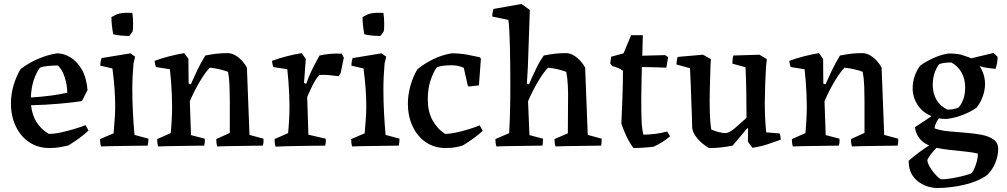

<svg xmlns="http://www.w3.org/2000/svg" viewBox="-20 -732 5061 965"><path d="M229 12Q170 12 126.5 -17.5Q83 -47 59 -98Q35 -149 35 -211Q35 -261 49 -306Q63 -351 83 -384Q118 -412 166.5 -434Q215 -456 267 -464Q299 -464 332 -445Q365 -426 389.5 -385.5Q414 -345 420 -280L392 -224Q348 -217 280.5 -211Q213 -205 136 -203Q146 -107 225 -59Q253 -59 287 -66.5Q321 -74 354 -84Q387 -94 410 -103L425 -76Q405 -57 379 -38Q353 -19 324 -1Q312 2 286.5 7Q261 12 229 12ZM135 -242Q245 -249 318 -266Q318 -304 305.5 -343Q293 -382 271 -403Q250 -403 222 -400.5Q194 -398 181 -392Q163 -369 150 -330.5Q137 -292 135 -242Z M488 4Q485 -5 484 -14Q483 -23 483 -33L551 -62Q553 -92 556 -128Q559 -164 559 -194Q559 -240 555.5 -288Q552 -336 545 -388L484 -402Q484 -420 490 -440L636 -464L659 -447L651 -413Q648 -380 646.5 -347.5Q645 -315 645 -282Q645 -226 648 -167.5Q651 -109 656 -54L726 -35Q726 -27 725 -17.5Q724 -8 722 0Q706 0 674.5 0.5Q643 1 607 1.5Q571 2 538.5 2.5Q506 3 488 4ZM549 -560Q545 -580 542.5 -603.5Q540 -627 540 -646Q548 -651 559.5 -656.5Q571 -662 580 -664Q593 -667 610.5 -667.5Q628 -668 645 -667Q649 -642 649 -614Q649 -586 647 -576Q647 -574 638.5 -562.5Q630 -551 628 -551Q616 -551 590.5 -553Q565 -555 549 -560Z M775 4Q772 -5 771 -14.5Q770 -24 770 -33L838 -63Q841 -92 843 -129Q845 -166 845 -199Q845 -225 843.5 -258.5Q842 -292 839.5 -325Q837 -358 834 -384L764 -395Q761 -402 759.5 -410Q758 -418 757 -426Q792 -439 830.5 -449Q869 -459 906 -465L927 -436L928 -312L939 -308Q954 -342 971 -378Q988 -414 1012 -453Q1043 -459 1068 -462Q1093 -465 1124 -465Q1144 -465 1163.5 -453.5Q1183 -442 1198 -425Q1213 -408 1221 -392Q1224 -307 1227.5 -222.5Q1231 -138 1234 -54L1304 -35Q1306 -17 1301 0Q1285 0 1255 0.5Q1225 1 1189 1.5Q1153 2 1121.5 2.5Q1090 3 1072 4Q1069 -5 1068 -14.5Q1067 -24 1067 -33L1135 -64V-229Q1135 -262 1133.5 -301.5Q1132 -341 1126 -371Q1108 -378 1084.5 -383.5Q1061 -389 1035 -392Q1015 -373 986.5 -326Q958 -279 934 -223L940 -53L1009 -35Q1011 -17 1006 0Q991 0 960 0.5Q929 1 892.5 1.5Q856 2 824 2.5Q792 3 775 4Z M1365 5Q1362 -5 1361 -14Q1360 -23 1360 -33L1428 -63Q1431 -92 1433 -129Q1435 -166 1435 -199Q1435 -225 1433.5 -258.5Q1432 -292 1429.5 -325Q1427 -358 1424 -384L1354 -395Q1351 -402 1349.5 -410Q1348 -418 1347 -426Q1382 -439 1420.5 -449Q1459 -459 1496 -465L1517 -436L1508 -315L1519 -311Q1532 -348 1549 -383Q1566 -418 1586 -453Q1612 -459 1641.5 -461.5Q1671 -464 1698 -462L1708 -442L1692 -364L1682 -349Q1659 -352 1633.5 -354.5Q1608 -357 1585 -355Q1566 -334 1551 -303.5Q1536 -273 1524 -244L1530 -55L1617 -35Q1619 -17 1614 0Q1597 0 1563.5 0.5Q1530 1 1491.5 1.5Q1453 2 1418.5 3Q1384 4 1365 5Z M1750 4Q1747 -5 1746 -14Q1745 -23 1745 -33L1813 -62Q1815 -92 1818 -128Q1821 -164 1821 -194Q1821 -240 1817.5 -288Q1814 -336 1807 -388L1746 -402Q1746 -420 1752 -440L1898 -464L1921 -447L1913 -413Q1910 -380 1908.5 -347.5Q1907 -315 1907 -282Q1907 -226 1910 -167.5Q1913 -109 1918 -54L1988 -35Q1988 -27 1987 -17.5Q1986 -8 1984 0Q1968 0 1936.5 0.5Q1905 1 1869 1.5Q1833 2 1800.5 2.5Q1768 3 1750 4ZM1811 -560Q1807 -580 1804.5 -603.5Q1802 -627 1802 -646Q1810 -651 1821.5 -656.5Q1833 -662 1842 -664Q1855 -667 1872.5 -667.5Q1890 -668 1907 -667Q1911 -642 1911 -614Q1911 -586 1909 -576Q1909 -574 1900.5 -562.5Q1892 -551 1890 -551Q1878 -551 1852.5 -553Q1827 -555 1811 -560Z M2220 12Q2163 12 2120 -17.5Q2077 -47 2053.5 -98Q2030 -149 2030 -211Q2030 -255 2043 -301.5Q2056 -348 2078 -384Q2112 -412 2156.5 -434Q2201 -456 2250 -464Q2292 -464 2332 -456.5Q2372 -449 2393 -444L2397 -435L2387 -303L2336 -297L2331 -302L2311 -391Q2296 -398 2281.5 -401Q2267 -404 2247 -404Q2226 -404 2207 -401.5Q2188 -399 2176 -394Q2158 -370 2144 -328.5Q2130 -287 2130 -231Q2130 -172 2153.5 -128.5Q2177 -85 2217 -59Q2239 -59 2270.5 -65.5Q2302 -72 2334.5 -82Q2367 -92 2391 -102L2406 -74Q2386 -56 2360.5 -37Q2335 -18 2306 -1Q2298 2 2274.5 7Q2251 12 2220 12Z M2475 4Q2472 -5 2471 -14Q2470 -23 2470 -33L2539 -63Q2541 -96 2542.5 -138.5Q2544 -181 2544.5 -225Q2545 -269 2545 -307Q2545 -348 2544.5 -396.5Q2544 -445 2543 -492Q2542 -539 2540 -576Q2538 -613 2535 -632L2454 -649Q2454 -660 2456 -670Q2458 -680 2460 -687L2601 -712L2643 -682L2633 -392L2628 -312L2639 -308Q2643 -319 2654 -343.5Q2665 -368 2680 -398Q2695 -428 2713 -453Q2743 -459 2768 -462Q2793 -465 2824 -465Q2844 -465 2863.5 -453.5Q2883 -442 2898 -425Q2913 -408 2921 -392Q2924 -307 2927.5 -222.5Q2931 -138 2934 -54L3004 -35Q3004 -27 3003.5 -17.5Q3003 -8 3001 0Q2986 0 2955 0.5Q2924 1 2888 1.5Q2852 2 2820.5 2.5Q2789 3 2772 4Q2769 -5 2768 -14.5Q2767 -24 2767 -33L2834 -62L2835 -229Q2836 -262 2834 -301.5Q2832 -341 2826 -371Q2808 -378 2784.5 -383.5Q2761 -389 2735 -392Q2715 -373 2686.5 -326Q2658 -279 2634 -223L2641 -53L2709 -35Q2709 -27 2708.5 -17.5Q2708 -8 2706 0Q2690 0 2659 0.5Q2628 1 2592 1.5Q2556 2 2524.5 2.5Q2493 3 2475 4Z M3164 12Q3146 -11 3130 -44Q3114 -77 3103 -111Q3106 -178 3108.5 -244Q3111 -310 3111 -376Q3102 -384 3086.5 -390.5Q3071 -397 3057 -400L3047 -413L3052 -447L3114 -464L3152 -555H3211L3208 -452L3323 -455L3338 -445L3329 -392Q3319 -392 3295.5 -393Q3272 -394 3247 -394.5Q3222 -395 3206 -395Q3205 -363 3204.5 -328.5Q3204 -294 3203.5 -267Q3203 -240 3203 -232Q3203 -173 3204.5 -129Q3206 -85 3214 -55Q3248 -56 3276 -59.5Q3304 -63 3333 -71L3348 -47Q3310 -15 3266 5Q3244 8 3216 10Q3188 12 3164 12Z M3543 12Q3527 3 3508 -13Q3489 -29 3475 -49.5Q3461 -70 3459 -90Q3459 -111 3457.5 -147Q3456 -183 3454.5 -225.5Q3453 -268 3451.5 -311Q3450 -354 3448 -389L3380 -408Q3380 -427 3386 -446L3513 -457L3553 -435L3551 -403Q3549 -342 3547.5 -281Q3546 -220 3547.5 -168Q3549 -116 3555 -81Q3575 -72 3595 -67.5Q3615 -63 3630 -63Q3651 -68 3675.5 -89.5Q3700 -111 3732 -140Q3732 -205 3731 -267Q3730 -329 3727 -394L3661 -412Q3661 -422 3662 -432Q3663 -442 3666 -453L3797 -457L3834 -435L3830 -396Q3825 -310 3824 -227.5Q3823 -145 3831 -67L3899 -61Q3904 -45 3904 -30Q3874 -19 3839.5 -7.5Q3805 4 3762 11L3739 -20L3740 -83L3737 -89Q3718 -66 3699.5 -44.5Q3681 -23 3662 0Q3636 5 3608.5 8.5Q3581 12 3543 12Z M3965 4Q3962 -5 3961 -14.5Q3960 -24 3960 -33L4028 -63Q4031 -92 4033 -129Q4035 -166 4035 -199Q4035 -225 4033.5 -258.5Q4032 -292 4029.5 -325Q4027 -358 4024 -384L3954 -395Q3951 -402 3949.5 -410Q3948 -418 3947 -426Q3982 -439 4020.5 -449Q4059 -459 4096 -465L4117 -436L4118 -312L4129 -308Q4144 -342 4161 -378Q4178 -414 4202 -453Q4233 -459 4258 -462Q4283 -465 4314 -465Q4334 -465 4353.5 -453.5Q4373 -442 4388 -425Q4403 -408 4411 -392Q4414 -307 4417.5 -222.5Q4421 -138 4424 -54L4494 -35Q4496 -17 4491 0Q4475 0 4445 0.5Q4415 1 4379 1.5Q4343 2 4311.5 2.5Q4280 3 4262 4Q4259 -5 4258 -14.5Q4257 -24 4257 -33L4325 -64V-229Q4325 -262 4323.5 -301.5Q4322 -341 4316 -371Q4298 -378 4274.5 -383.5Q4251 -389 4225 -392Q4205 -373 4176.5 -326Q4148 -279 4124 -223L4130 -53L4199 -35Q4201 -17 4196 0Q4181 0 4150 0.5Q4119 1 4082.5 1.5Q4046 2 4014 2.5Q3982 3 3965 4Z M4685 213Q4673 213 4650.5 207.5Q4628 202 4604 187Q4580 172 4563.5 145.5Q4547 119 4547 76Q4570 56 4597 35.5Q4624 15 4650 -1Q4619 -13 4600 -38.5Q4581 -64 4579 -93L4662 -148Q4616 -167 4591.5 -205.5Q4567 -244 4567 -288Q4567 -321 4578 -351.5Q4589 -382 4605 -402Q4632 -422 4670 -439.5Q4708 -457 4746 -463Q4775 -464 4807 -458Q4822 -454 4835.5 -449Q4849 -444 4862 -439L4974 -466L4994 -446Q4994 -432 4991.5 -416.5Q4989 -401 4984 -386Q4969 -387 4946.5 -390Q4924 -393 4904 -400L4909 -391L4912 -385Q4931 -351 4931 -308Q4930 -275 4918 -243.5Q4906 -212 4888 -191Q4861 -171 4820.5 -155Q4780 -139 4737 -134Q4716 -134 4699 -137Q4692 -129 4685 -114.5Q4678 -100 4677 -87Q4705 -76 4747.5 -72Q4790 -68 4831 -65Q4873 -62 4911 -55Q4949 -48 4973 -31.5Q4997 -15 4997 17Q4997 51 4982.5 86.5Q4968 122 4941 148Q4895 181 4825.5 197Q4756 213 4685 213ZM4742 -181Q4775 -181 4798 -192Q4812 -207 4821.5 -233Q4831 -259 4831 -292Q4831 -335 4812.5 -368Q4794 -401 4761 -418Q4724 -418 4701 -410Q4687 -393 4677.5 -366Q4668 -339 4668 -305Q4668 -262 4687 -230Q4706 -198 4742 -181ZM4712 169Q4739 169 4773.5 162.5Q4808 156 4834.5 148.5Q4861 141 4864 138Q4869 132 4876.5 116Q4884 100 4889.5 79.5Q4895 59 4895 40Q4872 34 4835 30Q4798 26 4758.5 22Q4719 18 4687 11Q4671 26 4656 47Q4641 68 4641 74Q4642 87 4651 103Q4660 119 4672 134Q4684 149 4695 159Q4706 169 4712 169Z"/></svg>

Font: Labrada Medium
Style: Regular
Weight: 500
Designer: Mercedes Jáuregui
Foundry: Omnibus-Type Team
Version: Version 1.000; ttfautohint (v1.8.4.7-5d5b)